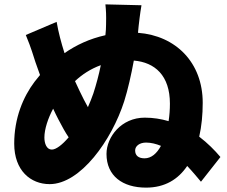

<svg xmlns="http://www.w3.org/2000/svg" viewBox="-20 -823 1040 878"><path d="M641 -99C613 -99 598 -112 598 -135C598 -155 618 -171 648 -171C671 -171 694 -165 716 -156C697 -121 672 -99 641 -99ZM217 -139C193 -139 183 -167 183 -194C183 -233 200 -283 223 -326C231 -309 239 -292 247 -277C264 -244 279 -217 294 -195C264 -160 236 -139 217 -139ZM441 -525C432 -481 420 -436 407 -396C400 -375 391 -354 382 -333C370 -355 357 -379 344 -407C337 -421 330 -436 323 -452C355 -482 394 -508 441 -525ZM988 -105C962 -136 929 -169 891 -198C902 -246 907 -299 907 -353C907 -537 784 -660 611 -673L614 -704C616 -721 620 -759 627 -799L462 -803C465 -772 466 -758 465 -710C465 -696 464 -680 462 -662C390 -646 328 -617 275 -580C260 -627 247 -676 239 -723L98 -663C126 -595 130 -574 142 -539L163 -480C154 -469 146 -459 138 -449C86 -380 45 -283 45 -166C45 -43 120 19 207 19C348 19 491 -182 548 -360C565 -414 580 -481 592 -546C688 -538 757 -478 757 -349C757 -322 755 -295 751 -269C717 -279 681 -285 642 -285C535 -285 467 -197 467 -119C467 -19 540 35 648 35C734 35 795 -3 836 -64C861 -38 882 -12 899 8Z"/></svg>

Font: Noto Sans CJK KR Black
Style: Regular
Weight: 900
Designer: Ryoko NISHIZUKA (kana & ideographs); Paul D. Hunt (Latin, Greek & Cyrillic); Wenlong ZHANG (bopomofo); Sandoll Communica
Foundry: Adobe Systems Incorporated
Version: Version 1.004;PS 1.004;hotconv 1.0.82;makeotf.lib2.5.63406